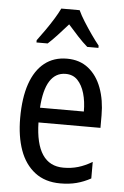

<svg xmlns="http://www.w3.org/2000/svg" viewBox="-55 -806 553 855"><g transform="rotate(5 222.0 -378.0)"><path d="M229 -546Q286 -546 325 -515Q364 -484 384 -430Q404 -376 404 -308V-252H127Q129 -157 161 -109Q193 -61 255 -61Q290 -61 320.5 -70Q351 -79 383 -98V-24Q352 -7 319.5 1.5Q287 10 247 10Q179 10 133.5 -25Q88 -60 66 -121.5Q44 -183 44 -265Q44 -355 65.5 -417.5Q87 -480 128.5 -513Q170 -546 229 -546ZM229 -478Q184 -478 158.5 -438Q133 -398 128 -318H324Q324 -363 313.5 -399Q303 -435 282.5 -456.5Q262 -478 229 -478ZM266 -766Q276 -744 293 -717Q310 -690 328.5 -663.5Q347 -637 364 -616V-606H314Q292 -625 270 -649Q248 -673 225 -699Q202 -673 179 -648Q156 -623 137 -606H87V-616Q105 -640 123.5 -666.5Q142 -693 158 -719Q174 -745 184 -766Z"/></g></svg>

Font: Noto Sans Display Condensed
Style: Regular
Weight: 400
Width: 3
Designer: Monotype Design Team
Foundry: Monotype Imaging Inc.
Version: Version 2.003